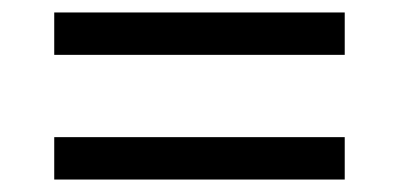

<svg xmlns="http://www.w3.org/2000/svg" viewBox="-20 -460 640 308"><path d="M533 -372V-440H67V-372ZM533 -172V-240H67V-172Z"/></svg>

Font: IBM Plex Devanagari
Style: Regular
Weight: 400
Designer: Mike Abbink, Paul van der Laan, Pieter van Rosmalen, Erin McLaughlin
Foundry: Bold Monday
Version: Version 1.0